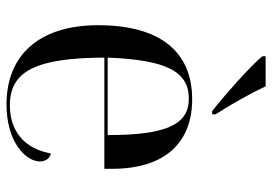

<svg xmlns="http://www.w3.org/2000/svg" viewBox="-140 -666 816 575"><g transform="rotate(90 267.5 -378.0)"><path d="M312 -606H322V-616C294 -659 259 -721 238 -766H148V-756C177 -721 260 -647 312 -606ZM292 10C407 10 463 -49 463 -90C463 -105 455 -120 439 -123C425 -42 370 0 295 0C192 0 153 -79 152 -283H485V-307C485 -465 406 -546 277 -546C135 -546 55 -451 55 -264C55 -91 142 10 292 10ZM384 -293H152C159 -468 193 -536 275 -536C353 -536 384 -468 384 -293Z"/></g></svg>

Font: Noto Serif Display
Style: Regular
Weight: 400
Designer: Monotype Design Team
Foundry: Monotype Imaging Inc.
Version: Version 2.009